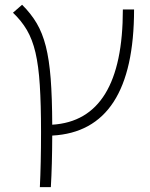

<svg xmlns="http://www.w3.org/2000/svg" viewBox="-20 -557 626 802"><path d="M146.5 224.6Q148.9 176.8 150.1 119.4Q151.4 62 151.4 -4.9Q151.4 -121.1 146.2 -201.7Q141.1 -282.2 128.2 -337.4Q115.2 -392.6 92.3 -431.6Q69.3 -470.7 34.2 -503.9L72.3 -537.1Q108.9 -501 133.1 -460.2Q157.2 -419.4 171.4 -363.8Q185.5 -308.1 191.7 -228.8Q197.8 -149.4 198.2 -36.1Q493.2 -54.2 493.2 -517.6H540Q540 -8.8 198.2 9.3Q197.8 133.8 192.4 224.6Z"/></svg>

Font: Cascadia Mono NF ExtraLight
Style: Regular
Weight: 200
Monospace: yes
Designer: Aaron Bell
Foundry: Saja Typeworks
Version: Version 2404.023; ttfautohint (v1.8.4)